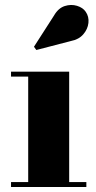

<svg xmlns="http://www.w3.org/2000/svg" viewBox="-20 -746 382 766"><path d="M256 -460V-19.5H324.5V0H24V-19.5H92.5V-440.5H24V-460ZM125 -546.5 115.5 -559.5 195.5 -684Q212.5 -713.5 238 -721.8Q263.5 -730 287.2 -722.8Q311 -715.5 322 -699Q335.5 -679.5 332.8 -654.5Q330 -629.5 312.2 -609Q294.5 -588.5 263.5 -582.5Z"/></svg>

Font: Bodoni Moda 11pt ExtraBold
Style: Regular
Weight: 800
Designer: Owen Earl
Foundry: indestructible type
Version: Version 2.004